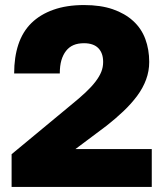

<svg xmlns="http://www.w3.org/2000/svg" viewBox="-20 -733 651 753"><path d="M25.5 0H575.2V-148.3H275.7L397.2 -239.3Q433.3 -267.5 464.3 -297Q495.3 -326.5 518 -357.1Q540.7 -387.7 552.9 -420.8Q565.2 -454 565.2 -490Q565.2 -539 549.9 -580.1Q534.7 -621.2 502.4 -650.7Q470.2 -680.2 422.5 -696.7Q374.8 -713.2 309.5 -713.2Q241.3 -713.2 189.6 -694.8Q137.8 -676.5 103.2 -642.6Q68.7 -608.7 52.1 -558.7Q35.5 -508.8 35.5 -445H214.5Q214.5 -475 220.8 -496.7Q227.2 -518.3 239.1 -533.5Q251 -548.7 268.3 -556.1Q285.5 -563.5 309.5 -563.5Q328 -563.5 342.2 -558.6Q356.3 -553.7 365.6 -544.2Q374.8 -534.7 379.7 -521.3Q384.5 -508 384.5 -490Q384.5 -469.5 377.2 -451.2Q369.8 -432.8 354.4 -412.7Q339 -392.5 315.2 -370.2Q291.3 -347.8 257 -320L25.5 -128.2Z"/></svg>

Font: Golos Text VF
Style: Regular
Weight: 400
Designer: A.Korolkova, Vitaly Kuzmin
Foundry: ParaType Ltd
Version: Version 2.005